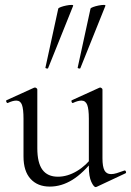

<svg xmlns="http://www.w3.org/2000/svg" viewBox="-20 -751 533 781"><path d="M182.4 8Q133 8 104.3 -23.4Q75.6 -54.8 75.6 -114.6V-268Q75.6 -307.4 69.3 -324.6Q63 -341.8 46.2 -341.8Q32 -341.8 12.4 -332.4Q8.4 -330.6 5.9 -336.6Q3.4 -342.6 7.2 -343.6L118 -394Q120.2 -395 122.2 -395Q124.8 -395 128.3 -392.5Q131.8 -390 131.8 -386.8V-148.2Q131.8 -88.6 152.7 -60.4Q173.6 -32.2 215.6 -32.2Q254.2 -32.2 292.8 -55.1Q331.4 -78 359.6 -117.4L364.8 -106.2Q318.8 -46.8 274.4 -19.4Q230 8 182.4 8ZM396.8 -386.8V-107.2Q396.8 -73.2 404.9 -58Q413 -42.8 432 -42.8Q442.2 -42.8 454.7 -46.6Q467.2 -50.4 485 -57Q489.8 -59 492 -53.5Q494.2 -48 490.4 -46L373.2 9Q371.2 10 369 10Q361.4 10 351.4 -11.4Q341.4 -32.8 341.4 -73.2V-268Q341.4 -307.4 334.7 -324.6Q328 -341.8 311.2 -341.8Q297 -341.8 277.2 -332.4Q273.4 -330.6 271.3 -336.6Q269.2 -342.6 273 -343.6L383.8 -394Q385.8 -395 387.2 -395Q389.8 -395 393.3 -392.5Q396.8 -390 396.8 -386.8ZM175.8 -474Q174.8 -471 169.3 -472.5Q163.8 -474 164.8 -476L217 -716Q218.2 -719 227.7 -722.5Q237.2 -726 249.5 -728.5Q261.8 -731 270.6 -731Q279.4 -731 277.4 -727ZM307 -474Q306 -471 300.5 -472.5Q295 -474 296 -476L348.2 -716Q349.4 -719 358.9 -722.5Q368.4 -726 380.7 -728.5Q393 -731 401.8 -731Q410.6 -731 408.6 -727Z"/></svg>

Font: Cormorant Infant Light
Style: Regular
Weight: 300
Designer: Christian Thalmann (Catharsis Fonts)
Foundry: Catharsis Fonts
Version: Version 4.001